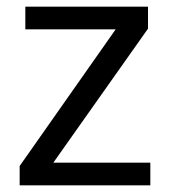

<svg xmlns="http://www.w3.org/2000/svg" viewBox="-20 -556 510 576"><path d="M431 0H39V-58L327 -468H56V-536H424V-470L140 -68H431Z"/></svg>

Font: Noto Sans Masaram Gondi
Style: Regular
Weight: 400
Designer: Ek Type & Mukund Gokhale
Foundry: Ek Type
Version: Version 1.004; ttfautohint (v1.8.4.7-5d5b)